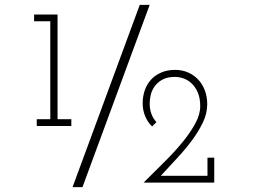

<svg xmlns="http://www.w3.org/2000/svg" viewBox="-20 -755 1109 794"><path d="M866 0H574Q618 -44 660.5 -86Q703 -128 735.5 -168Q768 -208 788 -245Q808 -282 808 -316Q808 -350 797.5 -373.5Q787 -397 771.5 -411Q756 -425 738 -431Q720 -437 704 -437Q672 -437 652 -426Q632 -415 620 -398.5Q608 -382 603.5 -363Q599 -344 599 -328Q599 -304 606 -284.5Q613 -265 627 -250L609 -232Q591 -249 580.5 -274Q570 -299 570 -327.5Q570 -356 578.5 -381Q587 -406 604 -425Q621 -444 646.5 -455Q672 -466 704 -466Q734 -466 758.5 -455Q783 -444 800.5 -425Q818 -406 827.5 -380Q837 -354 837 -324Q837 -286 819 -248.5Q801 -211 773.5 -174Q746 -137 712 -100.5Q678 -64 645 -28H838V-103H866ZM321 19H280Q350 -171 419 -358Q488 -545 558 -735H599Q529 -545 460 -358Q391 -171 321 19ZM275 -234H132V-262H188V-667H121V-695H218V-262H275Z"/></svg>

Font: Josefin Slab
Style: Regular
Weight: 400
Designer: Santiago Orozco
Foundry: Typemade
Version: Version 2.000